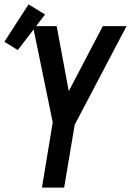

<svg xmlns="http://www.w3.org/2000/svg" viewBox="-48 -854 596 874"><path d="M143 0 192 -297 102 -735H210L265 -439L420 -735H528L292 -286L244 0ZM33 -626 -28 -664 82 -834 157 -788Z"/></svg>

Font: Iosevka SS04 Semibold Oblique
Style: Regular
Weight: 600
Italic angle: -9°
Monospace: yes
Designer: Belleve Invis
Foundry: Belleve Invis
Version: Version 19.0.0; ttfautohint (v1.8.4)